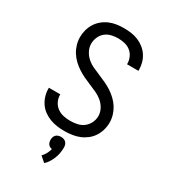

<svg xmlns="http://www.w3.org/2000/svg" viewBox="-235 -854 1069 1212"><g transform="rotate(30 300.0 -248.0)"><path d="M299 8Q272 8 245.5 4.5Q219 1 193.5 -8.5Q168 -18 146 -34Q124 -50 109 -72Q94 -94 86 -120Q78 -146 78 -173V-180H161V-176Q161 -151 172.5 -128Q184 -105 204.5 -90.5Q225 -76 249.5 -71Q274 -66 299 -66Q324 -66 349.5 -71.5Q375 -77 395 -92.5Q415 -108 426.5 -131.5Q438 -155 438 -181Q438 -208 424.5 -233Q411 -258 390 -275.5Q369 -293 344 -304.5Q319 -316 293.5 -326.5Q268 -337 243.5 -348.5Q219 -360 196 -375Q173 -390 153 -409Q133 -428 118.5 -451Q104 -474 96 -501Q88 -528 88 -555Q88 -582 95 -608Q102 -634 116 -656.5Q130 -679 151 -696.5Q172 -714 196.5 -724.5Q221 -735 247.5 -739Q274 -743 301 -743Q327 -743 353.5 -739.5Q380 -736 404.5 -726Q429 -716 450 -699.5Q471 -683 485.5 -661Q500 -639 507 -613.5Q514 -588 514 -562V-555H431V-559Q431 -583 421 -605.5Q411 -628 392 -643Q373 -658 349 -663.5Q325 -669 301 -669Q277 -669 252.5 -663Q228 -657 209 -641.5Q190 -626 180 -602.5Q170 -579 170 -555Q170 -527 183.5 -502Q197 -477 217.5 -459.5Q238 -442 263.5 -430.5Q289 -419 314 -408.5Q339 -398 364 -386.5Q389 -375 412 -360Q435 -345 455 -326Q475 -307 489.5 -284Q504 -261 512 -234.5Q520 -208 520 -181Q520 -153 512.5 -126.5Q505 -100 490 -77Q475 -54 453 -37Q431 -20 406 -10Q381 0 353.5 4Q326 8 299 8ZM290 247 251 213Q265 199 274 182Q283 165 288 146Q280 145 272.5 141Q265 137 260 130Q255 123 253 115Q251 107 251 99Q251 89 254 79.5Q257 70 264 63Q271 56 280.5 53Q290 50 300 50Q310 50 319.5 53Q329 56 336 63Q343 70 346 79.5Q349 89 349 99Q349 119 345.5 139.5Q342 160 334.5 179Q327 198 316 215.5Q305 233 290 247Z"/></g></svg>

Font: Iosevka Extended
Style: Regular
Weight: 400
Width: 7
Monospace: yes
Designer: Belleve Invis
Foundry: Belleve Invis
Version: Version 32.5.0; ttfautohint (v1.8.4)